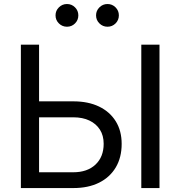

<svg xmlns="http://www.w3.org/2000/svg" viewBox="-20 -954 915 974"><path d="M153.8 -439.9H352.1Q427.2 -439.9 482.2 -413.6Q537.1 -387.2 567.1 -338.9Q597.2 -290.5 597.2 -224.1Q597.2 -155.3 567.4 -105Q537.6 -54.7 482.7 -27.3Q427.7 0 352.1 0H85.9V-727.5H178.2V-80.1H351.6Q422.9 -80.1 464.4 -119.1Q505.9 -158.2 505.9 -224.6Q505.9 -266.6 486.8 -296.4Q467.8 -326.2 433.6 -342.5Q399.4 -358.9 351.6 -358.9H153.8ZM789.1 -727.5V0H696.8V-727.5ZM525.4 -818.4Q501.5 -818.4 484.4 -835.2Q467.3 -852.1 467.3 -876Q467.3 -899.9 484.4 -916.7Q501.5 -933.6 525.4 -933.6Q549.3 -933.6 566.2 -916.7Q583 -899.9 583 -876Q583 -852.1 566.2 -835.2Q549.3 -818.4 525.4 -818.4ZM319.8 -818.4Q295.9 -818.4 278.8 -835.2Q261.7 -852.1 261.7 -876Q261.7 -899.9 278.8 -916.7Q295.9 -933.6 319.8 -933.6Q343.8 -933.6 360.6 -916.7Q377.4 -899.9 377.4 -876Q377.4 -852.1 360.6 -835.2Q343.8 -818.4 319.8 -818.4Z"/></svg>

Font: Inter 16pt
Style: Regular
Weight: 400
Version: Version 4.001;git-66647c0bb